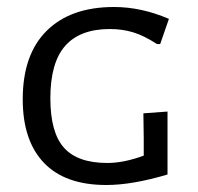

<svg xmlns="http://www.w3.org/2000/svg" viewBox="-20 -523 566 549"><path d="M463 -469C410.3 -491.7 358 -503 306 -503C223.3 -503 159.2 -480.3 113.5 -435C67.8 -389.7 45 -324.3 45 -239C45 -160.3 65.2 -99.8 105.5 -57.5C145.8 -15.2 205.3 6 284 6C333.3 6 391.7 -4 459 -24V-204L390 -199L391 -128V-78C353 -64 318.3 -57 287 -57C230.3 -57 189 -71.5 163 -100.5C137 -129.5 124 -176.7 124 -242C124 -310 138.2 -360 166.5 -392C194.8 -424 237.3 -440 294 -440C318 -440 340.3 -436.8 361 -430.5C381.7 -424.2 404.3 -413 429 -397H438Z"/></svg>

Font: Alegreya Sans SC
Style: Regular
Weight: 400
Designer: Juan Pablo del Peral
Foundry: Huerta Tipografica
Version: Version 1.000;PS 001.000;hotconv 1.0.70;makeotf.lib2.5.58329